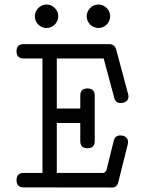

<svg xmlns="http://www.w3.org/2000/svg" viewBox="-20 -813 642 850"><path d="M85 -554.2Q53.2 -554.2 53.2 -585.9Q53.2 -617.7 85 -617.7H463.4Q487.8 -617.7 494.6 -592.8L546.9 -397.5Q548.8 -391.6 548.8 -384.8Q548.8 -373.5 539.6 -365.2Q530.3 -356.9 512.2 -356.9Q491.7 -356.9 485.4 -381.3L439 -554.2H231.4V-332.5H335.4V-389.6Q335.4 -421.4 367.2 -421.4Q399.4 -421.4 399.4 -389.6V-189Q399.4 -156.7 367.2 -156.7Q335.4 -156.7 335.4 -189V-268.6H231.4V-47.4H438Q442.4 -47.4 450.7 -57.6L483.4 -189Q489.3 -213.4 511.7 -213.4Q529.3 -213.4 538.1 -204.8Q546.9 -196.3 546.9 -185.1Q546.9 -179.2 545.4 -173.3L503.9 -7.3Q498 17.1 476.6 17.1L85 16.6Q53.2 16.6 53.2 -15.1Q53.2 -47.4 85 -47.4H168V-554.2ZM186 -793Q196.8 -793 206.1 -788.8Q215.3 -784.7 222.4 -777.6Q229.5 -770.5 233.6 -761.2Q237.8 -752 237.8 -741.2Q237.8 -730.5 233.6 -720.9Q229.5 -711.4 222.4 -704.3Q215.3 -697.3 205.8 -693.1Q196.3 -689 186 -689Q175.8 -689 166.3 -692.9Q156.7 -696.8 149.7 -703.9Q142.6 -710.9 138.4 -720.5Q134.3 -730 134.3 -741.2Q134.3 -752 138.4 -761.2Q142.6 -770.5 149.7 -777.6Q156.7 -784.7 166 -788.8Q175.3 -793 186 -793ZM416 -793Q426.8 -793 436 -788.8Q445.3 -784.7 452.4 -777.6Q459.5 -770.5 463.6 -761.2Q467.8 -752 467.8 -741.2Q467.8 -730.5 463.6 -720.9Q459.5 -711.4 452.4 -704.3Q445.3 -697.3 435.8 -693.1Q426.3 -689 416 -689Q404.8 -689 395.3 -693.4Q385.7 -697.8 378.7 -704.8Q371.6 -711.9 367.7 -721.4Q363.8 -731 363.8 -741.2Q363.8 -751.5 367.9 -760.7Q372.1 -770 378.9 -777.3Q385.7 -784.7 395.3 -788.8Q404.8 -793 416 -793Z"/></svg>

Font: Erica Type
Style: Regular
Weight: 400
Designer: Peter Wiegel
Foundry: Peter Wiegel
Version: Version 1.000 2010 initial release